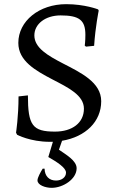

<svg xmlns="http://www.w3.org/2000/svg" viewBox="-20 -669 570 922"><path d="M466 -183C466 -274 368 -320 281 -365C210 -402 145 -439 145 -499C145 -554 198 -595 271 -595C361 -595 390 -572 390 -502C390 -471 387 -450 387 -450L393 -445L432 -449C438 -541 454 -618 454 -618L451 -624C451 -624 387 -649 298 -649C168 -649 68 -568 68 -463C68 -376 151 -330 231 -288C308 -248 383 -212 383 -147C383 -79 327 -37 244 -37C136 -37 114 -67 114 -211L69 -206C69 -109 57 -32 57 -32L62 -22C62 -22 125 12 219 12H234L212 85C252 108 297 136 297 160C297 183 275 198 249 198C217 198 195 178 194 141H185C175 157 160 184 160 197C160 220 198 233 228 233C283 233 348 191 348 139C348 102 296 73 263 50L278 7C391 -12 466 -85 466 -183Z"/></svg>

Font: Alegreya SC
Style: Regular
Weight: 400
Designer: Juan Pablo del Peral
Foundry: Huerta Tipografica
Version: Version 2.007;PS 002.007;hotconv 1.0.88;makeotf.lib2.5.64775